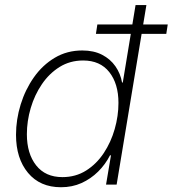

<svg xmlns="http://www.w3.org/2000/svg" viewBox="-20 -748 700 778"><path d="M227.1 10.7Q142.1 10.7 93.5 -47.6Q44.9 -106 44.9 -201.7Q44.9 -263.7 63.7 -324.5Q82.5 -385.3 117.4 -434.8Q152.3 -484.4 201.9 -513.9Q251.5 -543.5 313.5 -543.5Q359.9 -543.5 393.6 -526.1Q427.2 -508.8 447.8 -479.2Q468.3 -449.7 474.6 -413.6H477.5L529.3 -727.5H573.2L452.6 0H409.7L429.7 -118.7H425.8Q407.2 -82 377.7 -52.7Q348.1 -23.4 310.3 -6.3Q272.5 10.7 227.1 10.7ZM232.9 -30.3Q286.6 -30.3 328.9 -56.9Q371.1 -83.5 400.4 -127.7Q429.7 -171.9 444.8 -225.1Q460 -278.3 460 -331.1Q460 -408.7 422.9 -455.8Q385.7 -502.9 316.9 -502.9Q263.7 -502.9 221.4 -476.6Q179.2 -450.2 149.7 -406.7Q120.1 -363.3 104.5 -310.3Q88.9 -257.3 88.9 -204.1Q88.9 -125.5 126.5 -77.9Q164.1 -30.3 232.9 -30.3ZM368.7 -610.8 374.5 -648.9H659.7L653.8 -610.8Z"/></svg>

Font: Inter 20pt ExtraLight
Style: Italic
Weight: 250
Italic angle: -9.3988°
Version: Version 4.001;git-66647c0bb